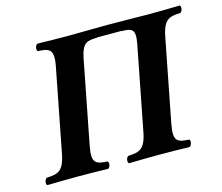

<svg xmlns="http://www.w3.org/2000/svg" viewBox="-94 -770 1035 895"><g transform="rotate(-15 423.5 -322.5)"><path d="M211 -523 133 -122C117 -39 89 -35 36 -32C25 -26 21 -4 29 2C68 1 139 0 177 0C215 0 285 1 323 2C334 -4 337 -26 329 -32C277 -35 251 -39 267 -122L345 -523C360 -599 383 -600 428 -602C432 -603 436 -603 440 -603H540C544 -603 548 -603 552 -602C596 -600 619 -599 604 -523L526 -122C510 -39 482 -35 429 -32C418 -26 415 -4 423 2C462 1 533 0 571 0C609 0 678 1 716 2C727 -4 731 -26 723 -32C671 -35 645 -39 661 -122L739 -523C755 -606 783 -610 836 -613C847 -619 850 -641 842 -647C803 -646 734 -645 696 -645C635 -645 559 -647 498 -647C439 -647 363 -645 303 -645C265 -645 193 -646 155 -647C144 -641 140 -619 148 -613C200 -610 227 -606 211 -523Z"/></g></svg>

Font: Libertinus Serif
Style: Bold Italic
Weight: 700
Italic angle: -12°
Designer: Philipp H. Poll, Khaled Hosny
Foundry: Caleb Maclennan
Version: Version 7.050;RELEASE